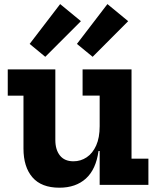

<svg xmlns="http://www.w3.org/2000/svg" viewBox="-20 -882 750 916"><path d="M455.5 -426H374V-551H607.5V-125H688V0H455.5ZM244 -551V-214Q244 -167.5 266 -140Q288 -112.5 330.5 -112.5Q365 -112.5 393.5 -131.5Q422 -150.5 438.8 -187.8Q455.5 -225 455.5 -280L482 -161.5H450Q438 -74 389.8 -30.2Q341.5 13.5 263.5 13.5Q177.5 13.5 134.8 -36Q92 -85.5 92 -173.5V-425.5H17V-551ZM267 -862.5 366 -781 196 -611 121.5 -672.5ZM492.5 -862.5 591.5 -781 422 -611 347 -672.5Z"/></svg>

Font: Hepta Slab
Style: Bold
Weight: 700
Designer: Michael LaGattuta
Foundry: Michael LaGattuta
Version: Version 1.100